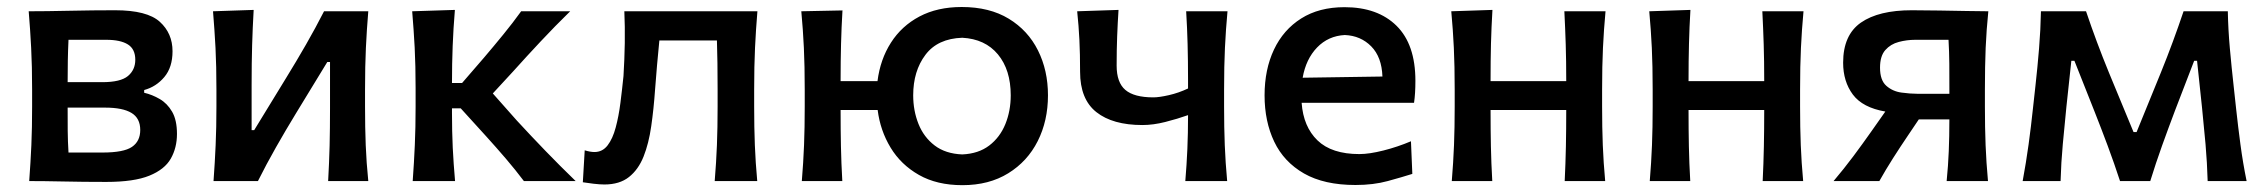

<svg xmlns="http://www.w3.org/2000/svg" viewBox="-20 -530 6632 562"><path d="M65.5 0Q69.5 -54.5 71.8 -105.2Q74 -156 74 -218V-268Q74 -337 71.2 -390Q68.5 -443 64 -497Q114.5 -497 183.5 -498.5Q252.5 -500 317 -500Q410.5 -500 447.8 -466.2Q485 -432.5 485 -380Q485 -333 461 -304.5Q437 -276 402 -266.5V-258.5Q425.5 -253 447.5 -240.2Q469.5 -227.5 483.8 -203Q498 -178.5 498 -138Q498 -97.5 480 -65.8Q462 -34 417.2 -15.8Q372.5 2.5 291 2.5Q223 2.5 165.2 1.2Q107.5 0 65.5 0ZM180.5 -413.5Q179 -381.5 178.5 -352Q178 -322.5 178 -289.5H279.5Q333 -289.5 354.5 -307.5Q376 -325.5 376 -355Q376 -386.5 354.2 -400Q332.5 -413.5 291.5 -413.5ZM180.5 -83.5H280Q342 -83.5 366.2 -100Q390.5 -116.5 390.5 -149.5Q390.5 -184 364.8 -199.5Q339 -215 288 -215H178Q178 -178 178.2 -147Q178.5 -116 180.5 -83.5Z M605 0Q609 -54.5 611.2 -105.2Q613.5 -156 613.5 -218V-268Q613.5 -337 610.8 -390Q608 -443 603.5 -497L722.5 -501Q719.5 -448.5 718 -397.8Q716.5 -347 716.5 -281V-149H724L817 -301Q847.5 -350.5 875.8 -399.8Q904 -449 928.5 -497H1058Q1053.5 -443 1051 -390Q1048.5 -337 1048.5 -268V-218Q1048.5 -156 1050.5 -105.2Q1052.5 -54.5 1058 0H940.5Q943.5 -53.5 944.8 -103.5Q946 -153.5 946 -214.5V-348.5H938L846.5 -198.5Q816 -148.5 787.8 -98.8Q759.5 -49 735 0Z M1188 0Q1192 -54.5 1194.2 -105.2Q1196.5 -156 1196.5 -218V-272Q1196.5 -338.5 1193.8 -390.8Q1191 -443 1186.5 -497L1311.5 -501Q1307 -447 1305 -395.2Q1303 -343.5 1303 -287H1332.5L1396.5 -361Q1425.5 -395 1453.2 -429Q1481 -463 1505.5 -497H1649Q1604 -453 1562.8 -409Q1521.5 -365 1482 -321L1422.5 -256.5L1492.5 -177.5Q1533.5 -133 1576.5 -88.5Q1619.5 -44 1665 0H1513.5Q1489 -32.5 1460.8 -65.5Q1432.5 -98.5 1403.5 -130.5L1328.5 -213H1303V-199Q1303 -145 1305.2 -98Q1307.5 -51 1312 0Z M1749 10Q1736 10 1717.2 7.8Q1698.5 5.5 1686 3.5L1691.5 -90Q1708 -85 1720 -85Q1743.5 -85 1758.5 -104.5Q1773.5 -124 1782.2 -156.8Q1791 -189.5 1796 -228.8Q1801 -268 1805 -307.5Q1808 -356 1808.8 -404Q1809.5 -452 1807.5 -497H2197Q2192.5 -443 2190 -390Q2187.5 -337 2187.5 -268V-218Q2187.5 -156 2189.5 -105.2Q2191.5 -54.5 2196.5 0H2072Q2076.5 -54.5 2078.5 -105.2Q2080.5 -156 2080.5 -218V-268Q2080.5 -310.5 2080 -345Q2079.5 -379.5 2078.5 -411.5H1910Q1906.5 -375.5 1903.2 -339Q1900 -302.5 1897.5 -268.5Q1893.5 -211 1886.2 -160.5Q1879 -110 1863.8 -71.8Q1848.5 -33.5 1821 -11.8Q1793.5 10 1749 10Z M2327 0Q2331.5 -54.5 2333.5 -105.2Q2335.5 -156 2335.5 -218V-268Q2335.5 -337.5 2333 -390.2Q2330.5 -443 2325.5 -497L2446 -499.5Q2443 -449.5 2441.8 -401.2Q2440.5 -353 2440.5 -292.5H2548.5Q2556.5 -356 2587.8 -405Q2619 -454 2671.5 -481.8Q2724 -509.5 2795 -509.5Q2876.5 -509.5 2932.8 -475.2Q2989 -441 3018.2 -382.5Q3047.5 -324 3047.5 -251Q3047.5 -176.5 3017.5 -117Q2987.5 -57.5 2931.2 -22.8Q2875 12 2797 12Q2722.5 12 2669.8 -18Q2617 -48 2586.8 -98Q2556.5 -148 2549 -208H2440.5Q2440.5 -150 2441.5 -101.2Q2442.5 -52.5 2445.5 0ZM2796.5 -78Q2844 -80 2875.5 -104Q2907 -128 2922.8 -166.8Q2938.5 -205.5 2938.5 -251Q2938.5 -325.5 2901 -370.8Q2863.5 -416 2796.5 -419.5Q2724.5 -417 2688.8 -369.5Q2653 -322 2653 -251Q2653 -206 2668.5 -167.2Q2684 -128.5 2715.8 -104.2Q2747.5 -80 2796.5 -78Z M3449.5 0Q3453.5 -47.5 3455.5 -93.5Q3457.5 -139.5 3457.5 -193Q3426.5 -182 3391 -173Q3355.5 -164 3324 -164Q3237 -164 3189.2 -201.8Q3141.5 -239.5 3141.5 -320Q3141.5 -372 3139.5 -413.2Q3137.5 -454.5 3133 -497L3254 -501Q3251.5 -462.5 3250 -423.2Q3248.5 -384 3248.5 -338Q3248.5 -288.5 3274 -266.8Q3299.5 -245 3356 -245Q3373 -245 3401.5 -251.5Q3430 -258 3457.5 -271V-292.5Q3457.5 -354.5 3456.2 -401Q3455 -447.5 3452 -497H3573Q3568 -443 3565.5 -390.2Q3563 -337.5 3563 -268V-218Q3563 -156 3565 -105.2Q3567 -54.5 3572 0Z M3947.5 11.5Q3856 11.5 3797 -22.2Q3738 -56 3709.8 -115.2Q3681.5 -174.5 3681.5 -251Q3681.5 -326.5 3709 -384.8Q3736.5 -443 3788.8 -476Q3841 -509 3915.5 -509Q4012.5 -509 4067.8 -454.5Q4123 -400 4123 -293.5Q4123 -255.5 4119 -229H3790Q3795 -159 3836.5 -119Q3878 -79 3959 -79Q3988 -79 4029.5 -89.5Q4071 -100 4110 -116.5L4114 -21Q4084 -11.5 4042 0Q4000 11.5 3947.5 11.5ZM3916.5 -427.5Q3868 -425 3835.2 -391Q3802.5 -357 3793 -302.5L4026.5 -306Q4024.5 -363 3993.8 -394.2Q3963 -425.5 3916.5 -427.5Z M4229.5 0Q4234 -54.5 4236 -105.2Q4238 -156 4238 -218V-268Q4238 -337.5 4235.5 -390.2Q4233 -443 4228 -497L4348.5 -501Q4345.5 -450.5 4344.2 -402Q4343 -353.5 4343 -292.5H4564.5Q4564.5 -352.5 4563 -400.2Q4561.5 -448 4559 -497H4679.5Q4674.5 -443 4672 -390Q4669.5 -337 4669.5 -268V-218Q4669.5 -156 4671.5 -105.2Q4673.5 -54.5 4678.5 0H4560Q4562.5 -52 4563.5 -101Q4564.5 -150 4564.5 -208H4343Q4343 -150 4344 -101.2Q4345 -52.5 4348 0Z M4809 0Q4813.5 -54.5 4815.5 -105.2Q4817.5 -156 4817.5 -218V-268Q4817.5 -337.5 4815 -390.2Q4812.5 -443 4807.5 -497L4928 -501Q4925 -450.5 4923.8 -402Q4922.5 -353.5 4922.5 -292.5H5144Q5144 -352.5 5142.5 -400.2Q5141 -448 5138.5 -497H5259Q5254 -443 5251.5 -390Q5249 -337 5249 -268V-218Q5249 -156 5251 -105.2Q5253 -54.5 5258 0H5139.5Q5142 -52 5143 -101Q5144 -150 5144 -208H4922.5Q4922.5 -150 4923.5 -101.2Q4924.5 -52.5 4927.5 0Z M5347 0Q5377.5 -36 5404.8 -72.5Q5432 -109 5457 -144.5L5498.5 -203.5Q5432 -215 5403.5 -253.2Q5375 -291.5 5375 -346.5Q5375 -427.5 5427 -463.8Q5479 -500 5576 -500Q5614.5 -500 5656.8 -499.2Q5699 -498.5 5736.8 -497.8Q5774.5 -497 5800 -497Q5794.5 -443 5792.2 -390Q5790 -337 5790 -268V-218Q5790 -156 5792 -105.2Q5794 -54.5 5799 0H5678Q5682.5 -45 5684.2 -87.5Q5686 -130 5686 -180.5H5596.5L5565.5 -134.5Q5542.5 -100.5 5521 -66.8Q5499.5 -33 5481 0ZM5592 -255.5H5686V-268.5Q5686 -308 5685.8 -343.2Q5685.5 -378.5 5683.5 -413.5H5586Q5561.5 -413.5 5537.8 -407.2Q5514 -401 5498.5 -383.5Q5483 -366 5483 -332Q5483 -295 5501.5 -278.8Q5520 -262.5 5545.8 -259Q5571.5 -255.5 5592 -255.5Z M5900.5 0Q5910.5 -54 5917.8 -106.8Q5925 -159.5 5930.5 -211.5L5938 -279.5Q5944 -333.5 5948.5 -388.2Q5953 -443 5954 -497H6086Q6116.5 -406.5 6153 -317.5L6225 -143.5H6234L6305 -317.5Q6323.5 -363 6340 -407.8Q6356.5 -452.5 6371.5 -497H6501Q6502 -444 6507 -388.2Q6512 -332.5 6518 -279L6525.5 -210Q6531 -159.5 6538 -106.8Q6545 -54 6556 0H6442Q6440.5 -53.5 6435.8 -107.8Q6431 -162 6425.5 -215L6411 -352H6402.5L6346.5 -206.5Q6327 -155 6308.5 -103.5Q6290 -52 6274 0H6185.5Q6168.5 -52 6149.5 -103Q6130.5 -154 6110.5 -204.5L6052 -352H6043L6028.5 -217Q6023 -162.5 6018 -108.2Q6013 -54 6011.5 0Z"/></svg>

Font: Commissioner Flair Medium
Style: Regular
Weight: 500
Designer: Kostas Bartsokas
Foundry: Kostas Bartsokas
Version: Version 1.000; ttfautohint (v1.8.3)